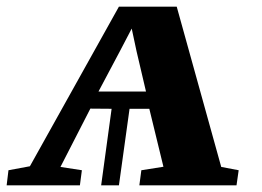

<svg xmlns="http://www.w3.org/2000/svg" viewBox="-37 -558 788 578"><path d="M-17 0 -11.5 -45.5 53 -57.5 321 -538H495L629 -55.5L681.5 -45.5L675 0H382.5L388.5 -45.5L455 -56L412.5 -230.5H353L321 0H267.5L299 -230.5L235 -231L145 -55.5L209.5 -45.5L203.5 0ZM259.5 -282.5H402.5L374 -404L359.5 -472L324 -404Z"/></svg>

Font: Merriweather 60pt ExtraBold
Style: Italic
Weight: 800
Italic angle: -7.8°
Version: Version 2.101